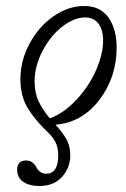

<svg xmlns="http://www.w3.org/2000/svg" viewBox="-20 -436 420 639"><path d="M110.8 183.1Q78.1 183.1 57.6 169.4Q37.1 155.8 37.1 128.9Q37.1 98.1 66.9 98.1Q79.6 98.1 88.1 105Q96.7 111.8 100.6 120.1Q104.5 128.4 113 135.3Q121.6 142.1 133.8 142.1Q173.8 142.1 173.8 81.1Q173.8 56.2 165.3 38.6Q156.7 21 138.2 2.9Q94.7 -38.1 71.3 -77.9Q47.9 -117.7 47.9 -171.9Q47.9 -234.4 78.6 -291.3Q109.4 -348.1 158.4 -382.1Q207.5 -416 259.8 -416Q314 -416 341.1 -377.4Q368.2 -338.9 368.2 -277.8Q368.2 -179.2 310.8 -103.8Q253.4 -28.3 165 -21Q189 5.4 201.4 28.1Q213.9 50.8 213.9 80.1Q213.9 122.1 186.5 152.6Q159.2 183.1 110.8 183.1ZM95.2 -165Q95.2 -127 108.6 -98.6Q122.1 -70.3 146 -42Q194.8 -60.5 236.6 -106.4Q278.3 -152.3 300.8 -204.8Q323.2 -257.3 323.2 -301.8Q323.2 -335.9 307.9 -356.9Q292.5 -377.9 263.2 -377.9Q226.6 -377.9 187.3 -347.4Q147.9 -316.9 121.6 -266.6Q95.2 -216.3 95.2 -165Z"/></svg>

Font: Junicode SmCond Light
Style: Italic
Weight: 300
Width: 4
Italic angle: -11°
Designer: Peter S. Baker
Version: Version 2.206